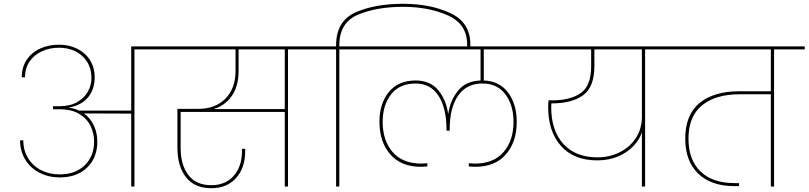

<svg xmlns="http://www.w3.org/2000/svg" viewBox="-20 -985 4270 1014"><path d="M852 -740V-724H690V0H673V-385L423 -386Q457 -362 475.5 -322.5Q494 -283 494 -238Q494 -152 440 -100Q386 -48 296 -48Q237 -48 189 -72.5Q141 -97 113.5 -142Q86 -187 86 -244H103Q103 -191 128 -150Q153 -109 196.5 -86.5Q240 -64 295 -64Q378 -64 427.5 -112Q477 -160 477 -238Q477 -280 458.5 -319Q440 -358 399 -383Q358 -408 294 -408H260V-424H294Q350 -424 388 -446Q426 -468 444.5 -502Q463 -536 463 -572Q463 -622 440 -658.5Q417 -695 378 -714Q339 -733 292 -733Q242 -733 201 -714Q160 -695 136 -660Q112 -625 112 -577H95Q95 -630 121 -669Q147 -708 192 -728.5Q237 -749 292 -749Q345 -749 388 -727.5Q431 -706 455.5 -667Q480 -628 480 -576Q480 -514 445.5 -471.5Q411 -429 344 -417V-416Q373 -413 397 -401H673V-740Z M1663 -724H1501V0H1484V-394H934V-204Q934 -114 975 -60.5Q1016 -7 1096 -7Q1171 -7 1214.5 -56.5Q1258 -106 1258 -188V-199H1275V-188Q1275 -98 1226.5 -44.5Q1178 9 1096 9Q1008 9 962.5 -49Q917 -107 917 -205V-410H1027Q1117 -410 1170.5 -464Q1224 -518 1224 -611V-724H782V-740H1663ZM1484 -724H1240V-611Q1240 -529 1203.5 -477.5Q1167 -426 1107 -409H1484Z M2110 -965Q2252 -965 2358 -916Q2464 -867 2464 -750V-733H2447V-750Q2447 -859 2344.5 -904Q2242 -949 2110 -949Q1970 -949 1871 -907.5Q1772 -866 1772 -745V-740H1934V-724H1772V0H1755V-724H1593V-740H1755V-745Q1755 -874 1857.5 -919.5Q1960 -965 2110 -965Z M2535 -724V-560Q2618 -557 2663.5 -496Q2709 -435 2709 -341Q2709 -236 2652 -170Q2595 -104 2489 -104Q2478 -104 2456 -106V-123Q2478 -121 2487 -121Q2587 -121 2639.5 -182Q2692 -243 2692 -341Q2692 -429 2649.5 -486.5Q2607 -544 2527 -544Q2444 -544 2399.5 -480Q2355 -416 2355 -303V-295H2338V-303Q2338 -414 2296 -479Q2254 -544 2175 -544Q2091 -544 2046 -487.5Q2001 -431 2001 -341Q2001 -243 2053.5 -182Q2106 -121 2206 -121Q2215 -121 2237 -123V-106Q2215 -104 2204 -104Q2098 -104 2041 -170Q1984 -236 1984 -341Q1984 -439 2034 -499.5Q2084 -560 2175 -560Q2253 -560 2295 -508Q2337 -456 2346 -387H2348Q2358 -455 2399 -506Q2440 -557 2518 -560V-724H1864V-740H2829V-724Z M3549 -724H3387V0H3370V-285Q3357 -248 3326 -214.5Q3295 -181 3246 -159.5Q3197 -138 3134 -138Q3011 -138 2943 -214Q2875 -290 2875 -420Q2875 -435 2877 -455H2895Q2992 -455 3047 -493.5Q3102 -532 3102 -635V-724H2759V-740H3549ZM3370 -724H3119V-635Q3119 -526 3060 -482.5Q3001 -439 2895 -439H2892Q2891 -430 2891 -420Q2891 -295 2955.5 -224.5Q3020 -154 3135 -154Q3198 -154 3252 -180.5Q3306 -207 3338 -256Q3370 -305 3370 -368Z M4230 -724H4068V0H4051V-487H3885Q3759 -487 3687.5 -428.5Q3616 -370 3616 -253Q3616 -141 3679.5 -79.5Q3743 -18 3859 -18H3883V-2H3859Q3736 -2 3667.5 -68Q3599 -134 3599 -253Q3599 -379 3674.5 -441Q3750 -503 3885 -503H4051V-724H3479V-740H4230Z"/></svg>

Font: Fz Poppins Thin
Style: Regular
Weight: 100
Designer: Ninad Kale (Devanagari), Jonny Pinhorn (Latin)
Foundry: Indian Type Foundry
Version: Vit hóa bi Vntype.Com & FontZin.Com